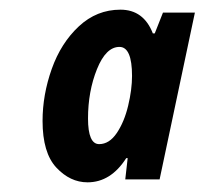

<svg xmlns="http://www.w3.org/2000/svg" viewBox="-20 -741 423 397"><path d="M68 -491Q68 -545 87 -598.5Q106 -652 143 -686.5Q180 -721 229 -721Q277 -721 296 -672H300L317 -715H383L310 -370H239L244 -414H241Q209 -364 161 -364Q125 -364 96.5 -394.5Q68 -425 68 -491ZM253 -584Q253 -644 227 -644Q199 -644 180.5 -598Q162 -552 162 -496Q162 -443 185 -443Q206 -443 221.5 -466Q237 -489 245 -522.5Q253 -556 253 -584Z"/></svg>

Font: Noto Sans Display Ex Bold Cond
Style: Italic
Weight: 800
Width: 3
Italic angle: -12°
Designer: Monotype Design team
Foundry: Monotype Imaging Inc.
Version: Version 1.000